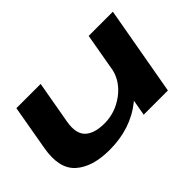

<svg xmlns="http://www.w3.org/2000/svg" viewBox="-90 -885 1189 1189"><g transform="rotate(-45 505.0 -290.0)"><path d="M632 0 650.5 -104.5Q646.5 -101 642.5 -97.5Q513.5 5.5 329.5 5.5Q178.5 5.5 101 -64.2Q23.5 -134 51 -289L103 -586H315.5L266 -305.5Q250 -214 291.5 -173.5Q333 -133 422.5 -133Q518 -133 598 -193Q670.5 -248 690.5 -327.5L736 -586H948L844 0Z"/></g></svg>

Font: Anybody UltraExpanded Regular
Style: Bold Italic
Weight: 700
Width: 9
Italic angle: -10°
Designer: Tyler Finck
Foundry: Etcetera Type Company
Version: Version 1.010; ttfautohint (v1.8.3) -l 8 -r 50 -G 200 -x 14 